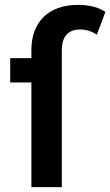

<svg xmlns="http://www.w3.org/2000/svg" viewBox="-20 -769 453 789"><path d="M109 -564V-530H22V-430H109V0H234V-562C234 -619 260 -648 310 -648C335 -648 360 -639 378 -626L413 -720C385 -740 343 -749 301 -749C177 -749 109 -676 109 -564Z"/></svg>

Font: Chess Sans SemiBold
Style: Regular
Weight: 600
Designer: Wolf Bōese
Foundry: Wolf Bōese
Version: Version 7.223;Glyphs 3.3 (3306)